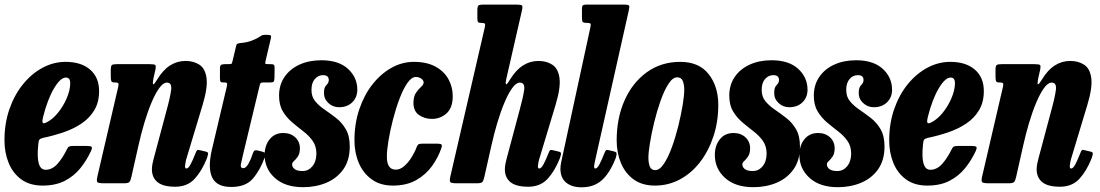

<svg xmlns="http://www.w3.org/2000/svg" viewBox="-20 -800 4799 838"><path d="M-0.5 -187.5Q-0.5 -261.5 21.2 -324Q43 -386.5 80.8 -432.8Q118.5 -479 166.2 -504.5Q214 -530 266 -530Q334.5 -530 373.5 -496Q412.5 -462 412.5 -402.5Q412.5 -353.5 391.5 -318.8Q370.5 -284 335.2 -260.5Q300 -237 256.2 -222.2Q212.5 -207.5 167 -198Q155 -195 151.5 -189.8Q148 -184.5 147 -169Q135.5 -59 179 -59Q208 -59 231 -85Q254 -111 273 -150Q276.5 -158 282 -160.5Q287.5 -163 300.5 -163H358Q376 -163 379.8 -159Q383.5 -155 377 -140.5Q358.5 -100.5 330.8 -66Q303 -31.5 262.8 -10.8Q222.5 10 166 10Q110 10 73 -17Q36 -44 17.8 -88.8Q-0.5 -133.5 -0.5 -187.5ZM180.5 -264.5Q207.5 -277 231.5 -306Q255.5 -335 270.8 -370.2Q286 -405.5 286.5 -435.5Q287 -461.5 267.5 -461.5Q244 -461.5 216 -414.8Q188 -368 168 -289.5Q164 -274 165.8 -266.2Q167.5 -258.5 180.5 -264.5Z M490 -520H633Q654.5 -520 658 -516Q661.5 -512 658 -494L650 -459Q645 -432 649.2 -432Q653.5 -432 665.5 -452Q691 -494.5 722 -514.2Q753 -534 789.5 -534Q825.5 -534 850.8 -517.2Q876 -500.5 881.5 -458.8Q887 -417 864 -341L794.5 -110.5Q792 -103.5 789.8 -90.8Q787.5 -78 787.5 -75Q787.5 -64.5 793.5 -64.5Q802 -64.5 811.2 -81.5Q820.5 -98.5 832.5 -129Q837 -141 840 -144Q843 -147 852.5 -144.5L879.5 -138Q888.5 -135.5 888.2 -129.8Q888 -124 883 -109Q861 -53.5 829.2 -19.2Q797.5 15 745 15Q692 15 667.5 -5Q643 -25 643 -61.5Q643 -72 645.5 -85Q648 -98 651 -108.5L707.5 -320Q723 -376 727 -407.8Q731 -439.5 708.5 -439.5Q692.5 -439.5 675.2 -415.8Q658 -392 641.2 -352.2Q624.5 -312.5 610 -263.8Q595.5 -215 584.5 -165.5L553.5 -28Q550 -12 545 -6Q540 0 521 0H435.5Q410 0 405.2 -4.8Q400.5 -9.5 405 -29.5L496 -421Q499 -434 495.8 -437Q492.5 -440 484 -440H481Q469 -440 466.2 -445.2Q463.5 -450.5 463.5 -465V-495Q463.5 -512 468.2 -516Q473 -520 490 -520Z M961.5 -520H979Q990.5 -520 991.8 -523.2Q993 -526.5 995.5 -535.5L1010 -597Q1012 -606.5 1015.2 -608.5Q1018.5 -610.5 1028.5 -612Q1058.5 -614.5 1079.2 -622.8Q1100 -631 1111.5 -638.5Q1122 -645.5 1126 -646.8Q1130 -648 1144.5 -648Q1157 -648 1160.8 -645.8Q1164.5 -643.5 1162.5 -634L1139.5 -536Q1137 -526 1137.8 -523Q1138.5 -520 1149.5 -520H1161.5Q1171.5 -520 1175 -517.5Q1178.5 -515 1178.5 -503.5L1178 -460.5Q1177.5 -446.5 1174 -443.2Q1170.5 -440 1157.5 -440H1128.5Q1119.5 -440 1117.2 -437Q1115 -434 1113 -426L1040 -122Q1035 -102.5 1031.5 -84.2Q1028 -66 1042 -66Q1053.5 -66 1064.8 -86.2Q1076 -106.5 1083 -129Q1086 -138 1089.8 -141.8Q1093.5 -145.5 1105.5 -143L1127 -137.5Q1137 -134.5 1138.2 -129.8Q1139.5 -125 1135 -112Q1115 -56.5 1083.5 -20.2Q1052 16 989.5 16Q926.5 16 906.5 -24.5Q886.5 -65 904 -143.5L970 -422.5Q972 -431.5 971 -435.8Q970 -440 959.5 -440H954.5Q945.5 -440 942.8 -443.2Q940 -446.5 940 -458.5V-501.5Q940 -513.5 945 -516.8Q950 -520 961.5 -520Z M1361 -129Q1361 -162 1344.8 -185Q1328.5 -208 1304 -226.8Q1279.5 -245.5 1255.2 -266Q1231 -286.5 1214.5 -314Q1198 -341.5 1198 -382.5Q1198 -429.5 1221.8 -464.2Q1245.5 -499 1287.2 -518Q1329 -537 1382.5 -537Q1458 -537 1498.8 -499.5Q1539.5 -462 1539.5 -408.5Q1539.5 -375 1517.5 -353.5Q1495.5 -332 1460 -332Q1432.5 -332 1413 -350.5Q1393.5 -369 1394 -395Q1394 -418.5 1404.5 -428.5Q1415 -438.5 1415 -450.5Q1415 -472 1390.5 -472Q1368.5 -472 1354 -455Q1339.5 -438 1339.5 -408.5Q1339 -378 1356 -357.8Q1373 -337.5 1397.8 -320.8Q1422.5 -304 1447.5 -284.5Q1472.5 -265 1489.5 -235.8Q1506.5 -206.5 1506.5 -160.5Q1506.5 -101 1478.8 -61.5Q1451 -22 1404.8 -2.5Q1358.5 17 1303 17Q1224.5 17 1179.8 -23.2Q1135 -63.5 1135 -123.5Q1135 -165 1157 -192.2Q1179 -219.5 1216.5 -219.5Q1248.5 -219.5 1268.8 -200.5Q1289 -181.5 1289 -152Q1288.5 -129.5 1280 -117Q1271.5 -104.5 1263.2 -97.2Q1255 -90 1255 -82.5Q1255 -70.5 1266 -62Q1277 -53.5 1301 -53.5Q1326 -53.5 1343.2 -74Q1360.5 -94.5 1361 -129Z M1956 -380.5Q1956 -329.5 1929 -305.2Q1902 -281 1865 -281Q1833.5 -281 1809 -297.8Q1784.5 -314.5 1784.5 -351.5Q1785 -380 1796 -395.8Q1807 -411.5 1818 -421Q1829 -430.5 1829 -440.5Q1829 -449 1819 -456.5Q1809 -464 1795 -464Q1776 -464 1757.5 -437Q1739 -410 1723 -367.2Q1707 -324.5 1694.8 -276.8Q1682.5 -229 1675.5 -186.2Q1668.5 -143.5 1668.5 -117.5Q1668 -59.5 1707.5 -59.5Q1726.5 -59.5 1744.2 -75Q1762 -90.5 1776.2 -113.2Q1790.5 -136 1798.5 -158Q1801.5 -166.5 1806.2 -169.8Q1811 -173 1824.5 -173H1887.5Q1902.5 -173 1906.5 -169.5Q1910.5 -166 1906.5 -154Q1892.5 -113 1865.8 -75.5Q1839 -38 1796.8 -14Q1754.5 10 1694.5 10Q1640 10 1602.5 -17Q1565 -44 1546 -88.8Q1527 -133.5 1527 -187.5Q1527 -260 1548 -322.5Q1569 -385 1605.5 -431.5Q1642 -478 1688.5 -504Q1735 -530 1786 -530Q1843 -530 1880.8 -509.2Q1918.5 -488.5 1937.2 -454.5Q1956 -420.5 1956 -380.5Z M2423.5 -109Q2401.5 -53.5 2369.8 -19.2Q2338 15 2285.5 15Q2232.5 15 2208 -5Q2183.5 -25 2183.5 -61.5Q2183.5 -72 2186 -85Q2188.5 -98 2191.5 -108.5L2248 -320Q2263.5 -376 2267.8 -407.8Q2272 -439.5 2249 -439.5Q2233 -439.5 2215.8 -415.8Q2198.5 -392 2181.8 -352.2Q2165 -312.5 2150.5 -263.8Q2136 -215 2125 -165.5L2094 -28Q2090.5 -12 2085.5 -6Q2080.5 0 2061.5 0H1976Q1950.5 0 1945.8 -4.8Q1941 -9.5 1945.5 -29.5L2096 -681Q2099 -694 2095.8 -697Q2092.5 -700 2084 -700H2081Q2069 -700 2066.2 -704Q2063.5 -708 2063.5 -722.5V-755Q2063.5 -772 2068.2 -776Q2073 -780 2090 -780H2233Q2254.5 -780 2258.2 -776Q2262 -772 2258 -754L2190.5 -459Q2179.5 -408.5 2205.5 -452Q2231.5 -494.5 2262.5 -514.2Q2293.5 -534 2330 -534Q2366 -534 2391.2 -517.2Q2416.5 -500.5 2422 -458.8Q2427.5 -417 2404.5 -341L2335 -110.5Q2332.5 -103.5 2330 -90.8Q2327.5 -78 2327.5 -75Q2327.5 -64.5 2333.5 -64.5Q2342 -64.5 2351.5 -81.5Q2361 -98.5 2373 -129Q2377.5 -141 2380.5 -144Q2383.5 -147 2393 -144.5L2420 -138Q2429 -135.5 2428.8 -129.8Q2428.5 -124 2423.5 -109Z M2724 -752.5 2580 -111Q2578.5 -105 2575.8 -91.8Q2573 -78.5 2573 -75Q2573 -64.5 2578 -64.5Q2587 -64.5 2596.2 -82.2Q2605.5 -100 2618 -131.5Q2622 -141.5 2625.2 -144.2Q2628.5 -147 2637.5 -144.5L2662 -138.5Q2671.5 -136 2671.2 -128.8Q2671 -121.5 2667.5 -110.5Q2642 -45 2607.2 -13.8Q2572.5 17.5 2518.5 17.5Q2476 17.5 2451 -3Q2426 -23.5 2426 -63.5Q2426 -74 2428.8 -89.5Q2431.5 -105 2434.5 -116L2556 -677Q2559.5 -691.5 2557.5 -695.8Q2555.5 -700 2544 -700H2542Q2527.5 -700 2523.8 -703.8Q2520 -707.5 2520 -722V-761.5Q2520 -774 2524.5 -777Q2529 -780 2541 -780H2700.5Q2722.5 -780 2725.5 -775.8Q2728.5 -771.5 2724 -752.5Z M2671.5 -187.5Q2671.5 -284.5 2706 -362Q2740.5 -439.5 2803.2 -484.8Q2866 -530 2949 -530Q3031 -530 3073 -476.5Q3115 -423 3115 -342Q3115 -269 3094 -205.2Q3073 -141.5 3035.8 -93Q2998.5 -44.5 2948 -17.2Q2897.5 10 2838.5 10Q2782.5 10 2745.5 -17Q2708.5 -44 2690 -88.8Q2671.5 -133.5 2671.5 -187.5ZM2810 -112.5Q2810 -88.5 2816.2 -73Q2822.5 -57.5 2840 -57.5Q2859.5 -57.5 2878.2 -86Q2897 -114.5 2913 -158.8Q2929 -203 2941 -252Q2953 -301 2959.8 -343Q2966.5 -385 2966.5 -407.5Q2966.5 -431 2960 -446.8Q2953.5 -462.5 2935.5 -462.5Q2916 -462.5 2897.5 -433.8Q2879 -405 2863.2 -360.5Q2847.5 -316 2835.5 -267Q2823.5 -218 2816.8 -176.2Q2810 -134.5 2810 -112.5Z M3326 -129Q3326 -162 3309.8 -185Q3293.5 -208 3269 -226.8Q3244.5 -245.5 3220.2 -266Q3196 -286.5 3179.5 -314Q3163 -341.5 3163 -382.5Q3163 -429.5 3186.8 -464.2Q3210.5 -499 3252.2 -518Q3294 -537 3347.5 -537Q3423 -537 3463.8 -499.5Q3504.5 -462 3504.5 -408.5Q3504.5 -375 3482.5 -353.5Q3460.5 -332 3425 -332Q3397.5 -332 3378 -350.5Q3358.5 -369 3359 -395Q3359 -418.5 3369.5 -428.5Q3380 -438.5 3380 -450.5Q3380 -472 3355.5 -472Q3333.5 -472 3319 -455Q3304.5 -438 3304.5 -408.5Q3304 -378 3321 -357.8Q3338 -337.5 3362.8 -320.8Q3387.5 -304 3412.5 -284.5Q3437.5 -265 3454.5 -235.8Q3471.5 -206.5 3471.5 -160.5Q3471.5 -101 3443.8 -61.5Q3416 -22 3369.8 -2.5Q3323.5 17 3268 17Q3189.5 17 3144.8 -23.2Q3100 -63.5 3100 -123.5Q3100 -165 3122 -192.2Q3144 -219.5 3181.5 -219.5Q3213.5 -219.5 3233.8 -200.5Q3254 -181.5 3254 -152Q3253.5 -129.5 3245 -117Q3236.5 -104.5 3228.2 -97.2Q3220 -90 3220 -82.5Q3220 -70.5 3231 -62Q3242 -53.5 3266 -53.5Q3291 -53.5 3308.2 -74Q3325.5 -94.5 3326 -129Z M3695 -129Q3695 -162 3678.8 -185Q3662.5 -208 3638 -226.8Q3613.5 -245.5 3589.2 -266Q3565 -286.5 3548.5 -314Q3532 -341.5 3532 -382.5Q3532 -429.5 3555.8 -464.2Q3579.5 -499 3621.2 -518Q3663 -537 3716.5 -537Q3792 -537 3832.8 -499.5Q3873.5 -462 3873.5 -408.5Q3873.5 -375 3851.5 -353.5Q3829.5 -332 3794 -332Q3766.5 -332 3747 -350.5Q3727.5 -369 3728 -395Q3728 -418.5 3738.5 -428.5Q3749 -438.5 3749 -450.5Q3749 -472 3724.5 -472Q3702.5 -472 3688 -455Q3673.5 -438 3673.5 -408.5Q3673 -378 3690 -357.8Q3707 -337.5 3731.8 -320.8Q3756.5 -304 3781.5 -284.5Q3806.5 -265 3823.5 -235.8Q3840.5 -206.5 3840.5 -160.5Q3840.5 -101 3812.8 -61.5Q3785 -22 3738.8 -2.5Q3692.5 17 3637 17Q3558.5 17 3513.8 -23.2Q3469 -63.5 3469 -123.5Q3469 -165 3491 -192.2Q3513 -219.5 3550.5 -219.5Q3582.5 -219.5 3602.8 -200.5Q3623 -181.5 3623 -152Q3622.5 -129.5 3614 -117Q3605.5 -104.5 3597.2 -97.2Q3589 -90 3589 -82.5Q3589 -70.5 3600 -62Q3611 -53.5 3635 -53.5Q3660 -53.5 3677.2 -74Q3694.5 -94.5 3695 -129Z M3861 -187.5Q3861 -261.5 3882.8 -324Q3904.5 -386.5 3942.2 -432.8Q3980 -479 4027.8 -504.5Q4075.5 -530 4127.5 -530Q4196 -530 4235 -496Q4274 -462 4274 -402.5Q4274 -353.5 4253 -318.8Q4232 -284 4196.8 -260.5Q4161.5 -237 4117.8 -222.2Q4074 -207.5 4028.5 -198Q4016.5 -195 4013 -189.8Q4009.5 -184.5 4008.5 -169Q3997 -59 4040.5 -59Q4069.5 -59 4092.5 -85Q4115.5 -111 4134.5 -150Q4138 -158 4143.5 -160.5Q4149 -163 4162 -163H4219.5Q4237.5 -163 4241.2 -159Q4245 -155 4238.5 -140.5Q4220 -100.5 4192.2 -66Q4164.5 -31.5 4124.2 -10.8Q4084 10 4027.5 10Q3971.5 10 3934.5 -17Q3897.5 -44 3879.2 -88.8Q3861 -133.5 3861 -187.5ZM4042 -264.5Q4069 -277 4093 -306Q4117 -335 4132.2 -370.2Q4147.5 -405.5 4148 -435.5Q4148.5 -461.5 4129 -461.5Q4105.5 -461.5 4077.5 -414.8Q4049.5 -368 4029.5 -289.5Q4025.5 -274 4027.2 -266.2Q4029 -258.5 4042 -264.5Z M4351.5 -520H4494.5Q4516 -520 4519.5 -516Q4523 -512 4519.5 -494L4511.5 -459Q4506.5 -432 4510.8 -432Q4515 -432 4527 -452Q4552.5 -494.5 4583.5 -514.2Q4614.5 -534 4651 -534Q4687 -534 4712.2 -517.2Q4737.5 -500.5 4743 -458.8Q4748.5 -417 4725.5 -341L4656 -110.5Q4653.5 -103.5 4651.2 -90.8Q4649 -78 4649 -75Q4649 -64.5 4655 -64.5Q4663.5 -64.5 4672.8 -81.5Q4682 -98.5 4694 -129Q4698.5 -141 4701.5 -144Q4704.5 -147 4714 -144.5L4741 -138Q4750 -135.5 4749.8 -129.8Q4749.5 -124 4744.5 -109Q4722.5 -53.5 4690.8 -19.2Q4659 15 4606.5 15Q4553.5 15 4529 -5Q4504.5 -25 4504.5 -61.5Q4504.5 -72 4507 -85Q4509.5 -98 4512.5 -108.5L4569 -320Q4584.5 -376 4588.5 -407.8Q4592.5 -439.5 4570 -439.5Q4554 -439.5 4536.8 -415.8Q4519.5 -392 4502.8 -352.2Q4486 -312.5 4471.5 -263.8Q4457 -215 4446 -165.5L4415 -28Q4411.5 -12 4406.5 -6Q4401.5 0 4382.5 0H4297Q4271.5 0 4266.8 -4.8Q4262 -9.5 4266.5 -29.5L4357.5 -421Q4360.5 -434 4357.2 -437Q4354 -440 4345.5 -440H4342.5Q4330.5 -440 4327.8 -445.2Q4325 -450.5 4325 -465V-495Q4325 -512 4329.8 -516Q4334.5 -520 4351.5 -520Z"/></svg>

Font: Besley* Condensed
Style: Bold Italic
Weight: 700
Width: 3
Italic angle: -13°
Designer: Owen Earl
Foundry: indestructible type*
Version: Version 3.000; ttfautohint (v1.8.3)